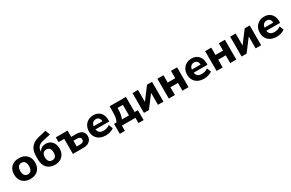

<svg xmlns="http://www.w3.org/2000/svg" viewBox="204 -2358 6241 4120"><g transform="rotate(-30 3325.0 -297.5)"><path d="M302 11Q223 11 164.5 -20Q106 -51 74 -109Q42 -167 42 -246Q42 -325 74 -382Q106 -439 164.5 -470Q223 -501 302 -501Q381 -501 439.5 -470Q498 -439 530.5 -381.5Q563 -324 563 -246Q563 -167 530.5 -109Q498 -51 439.5 -20Q381 11 302 11ZM302 -102Q351 -102 381 -137.5Q411 -173 411 -246Q411 -319 381 -353.5Q351 -388 302 -388Q254 -388 224 -353.5Q194 -319 194 -246Q194 -173 224 -137.5Q254 -102 302 -102Z M912 11Q831 11 771 -21.5Q711 -54 678.5 -118.5Q646 -183 646 -278V-349Q646 -409 657 -457Q668 -505 691 -542Q714 -579 747.5 -607.5Q781 -636 825 -655Q869 -674 924 -686L1094 -725L1137 -607L935 -563Q863 -547 825 -503Q787 -459 787 -390V-328H768Q777 -370 800.5 -405Q824 -440 863.5 -460.5Q903 -481 957 -481Q1003 -481 1041 -464.5Q1079 -448 1107.5 -417Q1136 -386 1151.5 -342Q1167 -298 1167 -242Q1167 -165 1135 -108Q1103 -51 1046 -20Q989 11 912 11ZM907 -102Q959 -102 987 -136Q1015 -170 1015 -235Q1015 -300 986.5 -334.5Q958 -369 906 -369Q855 -369 826.5 -334.5Q798 -300 798 -239Q798 -172 826 -137Q854 -102 907 -102Z M1356 0V-373H1216V-491H1507V-335H1625Q1725 -335 1775 -293.5Q1825 -252 1825 -171Q1825 -120 1800 -81.5Q1775 -43 1730.5 -21.5Q1686 0 1625 0ZM1507 -97H1599Q1640 -97 1663 -115Q1686 -133 1686 -169Q1686 -205 1664 -222Q1642 -239 1599 -239H1507Z M2174 11Q2087 11 2024.5 -20.5Q1962 -52 1928.5 -109.5Q1895 -167 1895 -245Q1895 -321 1927 -378.5Q1959 -436 2016.5 -468.5Q2074 -501 2147 -501Q2219 -501 2271 -470.5Q2323 -440 2351.5 -384Q2380 -328 2380 -251V-213H2019V-291H2271L2255 -277Q2255 -338 2228.5 -369.5Q2202 -401 2153 -401Q2116 -401 2090 -384Q2064 -367 2050 -335Q2036 -303 2036 -258V-250Q2036 -199 2051.5 -166.5Q2067 -134 2098.5 -118Q2130 -102 2177 -102Q2217 -102 2258 -114Q2299 -126 2332 -151L2372 -50Q2335 -22 2281.5 -5.5Q2228 11 2174 11Z M2443 130V-116H2502Q2519 -145 2529 -178Q2539 -211 2544 -254Q2549 -297 2549 -354V-491H2952V-116H3033V130H2905V0H2570V130ZM2635 -115H2811V-376H2677V-316Q2677 -261 2666 -207Q2655 -153 2635 -115Z M3116 0V-491H3252V-158H3225L3476 -491H3600V0H3464V-333H3492L3240 0Z M3732 0V-491H3883V-309H4070V-491H4221V0H4070V-192H3883V0Z M4607 11Q4520 11 4457.5 -20.5Q4395 -52 4361.5 -109.5Q4328 -167 4328 -245Q4328 -321 4360 -378.5Q4392 -436 4449.5 -468.5Q4507 -501 4580 -501Q4652 -501 4704 -470.5Q4756 -440 4784.5 -384Q4813 -328 4813 -251V-213H4452V-291H4704L4688 -277Q4688 -338 4661.5 -369.5Q4635 -401 4586 -401Q4549 -401 4523 -384Q4497 -367 4483 -335Q4469 -303 4469 -258V-250Q4469 -199 4484.5 -166.5Q4500 -134 4531.5 -118Q4563 -102 4610 -102Q4650 -102 4691 -114Q4732 -126 4765 -151L4805 -50Q4768 -22 4714.5 -5.5Q4661 11 4607 11Z M4916 0V-491H5067V-309H5254V-491H5405V0H5254V-192H5067V0Z M5536 0V-491H5672V-158H5645L5896 -491H6020V0H5884V-333H5912L5660 0Z M6407 11Q6320 11 6257.5 -20.5Q6195 -52 6161.5 -109.5Q6128 -167 6128 -245Q6128 -321 6160 -378.5Q6192 -436 6249.5 -468.5Q6307 -501 6380 -501Q6452 -501 6504 -470.5Q6556 -440 6584.5 -384Q6613 -328 6613 -251V-213H6252V-291H6504L6488 -277Q6488 -338 6461.5 -369.5Q6435 -401 6386 -401Q6349 -401 6323 -384Q6297 -367 6283 -335Q6269 -303 6269 -258V-250Q6269 -199 6284.5 -166.5Q6300 -134 6331.5 -118Q6363 -102 6410 -102Q6450 -102 6491 -114Q6532 -126 6565 -151L6605 -50Q6568 -22 6514.5 -5.5Q6461 11 6407 11Z"/></g></svg>

Font: Nunito Sans 12pt ExtraBold
Style: Regular
Weight: 800
Designer: Vernon Adams
Foundry: Vernon Adams
Version: Version 3.101;gftools[0.9.27]